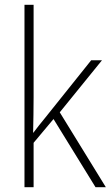

<svg xmlns="http://www.w3.org/2000/svg" viewBox="-20 -780 462 800"><path d="M120 -375V-760H82V0H120V-185L203 -284L378 0H421L229 -312L405 -529H360L168 -289C150 -268 137 -250 119 -227H118C119 -278 120 -324 120 -375Z"/></svg>

Font: Noto Sans Devanagari UI SemiCondensed ExtraLight
Style: Regular
Weight: 200
Width: 4
Designer: Jelle Bosma - Monotype Design Team
Foundry: Monotype Imaging Inc.
Version: Version 2.004